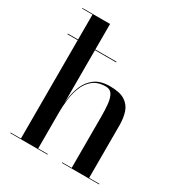

<svg xmlns="http://www.w3.org/2000/svg" viewBox="-176 -873 936 997"><g transform="rotate(30 292.5 -375.0)"><path d="M30 -593V-597H322V-593ZM29.5 0V-3.5H91.5V-746.5H29.5V-750H195V-3.5H252.5V0ZM339 0V-3.5H396V-310.5Q396 -352.5 392.5 -385.8Q389 -419 377 -438.5Q365 -458 339 -458Q291 -458 262.2 -434.2Q233.5 -410.5 219 -373.8Q204.5 -337 199.8 -296.8Q195 -256.5 195 -223L192 -219Q192 -254.5 196.8 -297.8Q201.5 -341 217.5 -380.2Q233.5 -419.5 267 -444.8Q300.5 -470 358 -470Q416 -470 446.8 -450.5Q477.5 -431 489 -396.8Q500.5 -362.5 500.5 -319V-3.5H562V0Z"/></g></svg>

Font: Bodoni Moda 48pt Medium
Style: Regular
Weight: 500
Designer: Owen Earl
Foundry: indestructible type
Version: Version 2.005